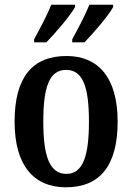

<svg xmlns="http://www.w3.org/2000/svg" viewBox="-20 -786 562 816"><path d="M287 -619V-606H339C378 -646 442 -721 461 -756V-766H360C342 -721 313 -667 287 -619ZM125 -619V-606H177C216 -646 280 -721 299 -756V-766H198C180 -721 151 -667 125 -619ZM260 10C404 10 480 -81 480 -269C480 -457 397 -548 263 -548C117 -548 42 -457 42 -269C42 -81 125 10 260 10ZM262 -47C190 -47 164 -124 164 -269C164 -415 189 -489 261 -489C333 -489 358 -415 358 -269C358 -124 333 -47 262 -47Z"/></svg>

Font: Noto Serif Ethiopic Condensed SemiBold
Style: Regular
Weight: 600
Width: 3
Designer: Monotype Design Team
Foundry: Monotype Imaging Inc.
Version: Version 2.102